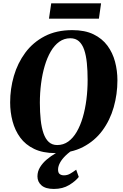

<svg xmlns="http://www.w3.org/2000/svg" viewBox="-20 -940 764 1192"><path d="M323.5 10.5Q246 10.5 192 -15.5Q138 -41.5 105.5 -86Q73 -130.5 58 -187Q43 -243.5 43 -304Q43 -388.5 66.2 -468.5Q89.5 -548.5 137 -612.8Q184.5 -677 257.2 -715Q330 -753 429 -753Q507 -753 560.5 -727Q614 -701 646.8 -656.8Q679.5 -612.5 694.2 -556.8Q709 -501 709 -441.5Q709 -355.5 686 -274.5Q663 -193.5 615.5 -129.2Q568 -65 495.2 -27.2Q422.5 10.5 323.5 10.5ZM335 -39.5Q373.5 -39.5 403.8 -61.2Q434 -83 456.5 -121.8Q479 -160.5 494 -211.8Q509 -263 516.5 -322.2Q524 -381.5 524 -444Q524 -501.5 519.2 -548.8Q514.5 -596 502.8 -630.5Q491 -665 470 -683.8Q449 -702.5 416.5 -702.5Q378.5 -702.5 348 -680.8Q317.5 -659 295 -620.2Q272.5 -581.5 257.5 -530.5Q242.5 -479.5 235 -421.2Q227.5 -363 227.5 -302Q227.5 -243.5 232.8 -195.2Q238 -147 250.2 -112Q262.5 -77 283.2 -58.2Q304 -39.5 335 -39.5ZM314.5 233Q263 233 237.8 211Q212.5 189 212.5 155Q212.5 124 228.8 97.8Q245 71.5 270.5 50Q296 28.5 325.5 11.5Q355 -5.5 382 -18.5L414.5 -29L445.5 -18.5Q411.5 2.5 388 25.2Q364.5 48 352.8 69.8Q341 91.5 340.5 111Q340 132 350.2 140.2Q360.5 148.5 377 148.5Q397.5 148.5 414.8 138.8Q432 129 453 113.5L469 158.5Q449 184.5 409.2 208.8Q369.5 233 314.5 233ZM298 -919.5H607.5L594 -824H284Z"/></svg>

Font: Merriweather 60pt Black
Style: Italic
Weight: 900
Italic angle: -7.8°
Version: Version 2.101